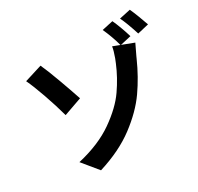

<svg xmlns="http://www.w3.org/2000/svg" viewBox="-152 -1011 1282 1243"><g transform="rotate(-20 488.5 -389.5)"><path d="M663.8 -550.3 670.7 -583Q679.9 -634.5 678.5 -662.6L828.1 -633.8Q813.7 -585.7 804.4 -548.8Q802.5 -540.5 800.3 -532.7Q771.5 -416.7 723.8 -314.3Q676 -211.9 581.8 -111.1Q487.5 -10.3 336.7 67.1L223.4 -30.3Q377 -95.9 469.2 -188.4Q561.5 -280.8 602.5 -369.9Q643.6 -459 663.8 -550.3ZM368.4 -417.5 243.7 -346.9Q207 -425 159.2 -509.9Q111.3 -594.7 78.4 -640.6L200.2 -703.4Q232.4 -657.2 283.4 -568.8Q334.5 -480.5 368.4 -417.5ZM812.5 -683.8 733.2 -650.4Q719.2 -681.9 697.9 -718.8Q676.5 -755.6 657.5 -782.7L735.8 -814.9Q753.9 -789.6 776.5 -750.5Q799.1 -711.4 812.5 -683.8ZM945.6 -716.6 866.2 -682.6Q818.6 -772.7 788.1 -813.7L867.2 -845.9Q884.5 -821 907.1 -783.4Q929.7 -745.8 945.6 -716.6Z"/></g></svg>

Font: Min Sans VF VF
Style: Regular
Weight: 400
Designer: Jinseong-Kim, NotoSansCJK, Nunito
Foundry: Jinseong-Kim
Version: Version 1.420;Glyphs 3.1.2 (3151)